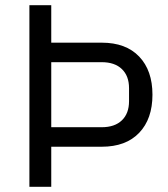

<svg xmlns="http://www.w3.org/2000/svg" viewBox="-20 -718 646 738"><path d="M177 0H93V-698H177V-554H371Q464 -554 515 -500.5Q566 -447 566 -354Q566 -261 515 -207.5Q464 -154 371 -154H177ZM177 -479V-229H371Q421 -229 448.5 -255.5Q476 -282 476 -329V-379Q476 -426 448.5 -452.5Q421 -479 371 -479Z"/></svg>

Font: Aneliza
Style: Regular
Weight: 400
Designer: Mike Abbink, Paul van der Laan, Pieter van Rosmalen
Foundry: Bold Monday
Version: Version 3.0